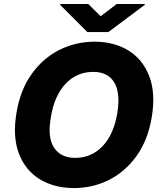

<svg xmlns="http://www.w3.org/2000/svg" viewBox="-20 -950 829 980"><path d="M754.6 -352.3Q735.1 -234.7 677 -153.9Q619 -73.2 535.9 -31.6Q452.8 9.9 357.6 9.9Q257.1 9.9 183.6 -34.8Q110.1 -79.5 76.9 -165.1Q43.7 -250.7 63.9 -372.9Q83.1 -490.4 141.2 -571.7Q199.2 -653.1 282.8 -695.1Q366.5 -737.2 462.4 -737.2Q562.5 -737.2 635.7 -692.1Q708.8 -647 741.8 -561.1Q774.9 -475.1 754.6 -352.3ZM578.8 -372.9Q595.5 -475.9 563 -529.5Q530.5 -583.1 455.6 -583.1Q372.2 -583.1 314.8 -522.5Q257.5 -462 239.7 -352.3Q221.2 -248.6 255.7 -196.4Q290.1 -144.2 364 -144.2Q446.4 -144.2 503.4 -203.7Q560.4 -263.1 578.8 -372.9ZM430.4 -929.7 493.6 -867.2 576 -929.7H719.1L718.8 -925.4L533 -786.2H425.8L286.9 -925.4L287.3 -929.7Z"/></svg>

Font: Inter UI Extra Bold
Style: Italic
Weight: 800
Italic angle: 9.39999°
Designer: Rasmus Andersson
Foundry: rsms
Version: 3.2;8d6f07862